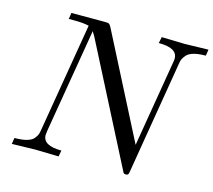

<svg xmlns="http://www.w3.org/2000/svg" viewBox="-99 -803 1027 924"><g transform="rotate(15 415.0 -341.5)"><path d="M33.2 0Q34.2 -4.9 35.6 -15.4Q37.1 -25.9 38.1 -30.8Q74.2 -30.8 98.1 -37.4Q122.1 -43.9 132.6 -56.4Q143.1 -68.8 146.5 -77.9Q149.9 -86.9 151.9 -100.1L243.2 -645Q217.3 -651.9 168.9 -651.9H142.1Q143.1 -656.7 145 -668Q147 -679.2 147 -683.1H313Q330.1 -683.1 334.5 -680.7Q338.9 -678.2 345.2 -667L609.9 -149.9L681.2 -576.2Q684.1 -592.3 684.1 -599.1Q684.1 -652.3 590.8 -651.9L597.2 -683.1Q689.9 -680.2 712.9 -680.2Q725.1 -680.2 830.1 -683.1L825.2 -651.9Q789.1 -651.9 765.1 -645Q741.2 -638.2 730.2 -625Q719.2 -611.8 715.6 -603Q711.9 -594.2 710 -580.1L617.2 -22.9Q615.2 -7.8 612.1 -3.9Q608.9 0 601.1 0Q594.2 0 591.1 -2.4Q587.9 -4.9 583 -16.1L282.2 -603Q281.2 -605 278.6 -608.9Q275.9 -612.8 273.4 -617.4Q271 -622.1 269 -625L182.1 -107.9L179.2 -84Q179.2 -30.8 272 -30.8L266.1 0Q173.3 -2.9 149.9 -2.9Q138.2 -2.9 33.2 0Z"/></g></svg>

Font: CMU Serif Extra
Style: RomanSlanted
Weight: 500
Italic angle: -9.46001°
Version: Version 0.7.0